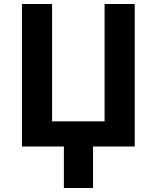

<svg xmlns="http://www.w3.org/2000/svg" viewBox="-20 -734 785 962"><path d="M655 0H446V208H300V0H90V-714H241V-126H504V-714H655Z"/></svg>

Font: Noto Sans
Style: Bold
Weight: 700
Designer: Monotype Design Team
Foundry: Monotype Imaging Inc.
Version: Version 2.000;GOOG;noto-source:20170915:90ef993387c0; ttfaut